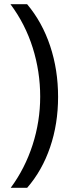

<svg xmlns="http://www.w3.org/2000/svg" viewBox="-20 -734 336 912"><path d="M255.9 -273.9Q255.9 -145.5 218 -34.7Q180.2 76.2 108.9 158.2H30.8Q98.6 66.4 134.8 -45.7Q170.9 -157.7 170.9 -274.9Q170.9 -394 135.5 -506.8Q100.1 -619.6 29.8 -713.9H108.9Q180.7 -628.4 218.3 -515.4Q255.9 -402.3 255.9 -273.9Z"/></svg>

Font: f08745844
Style: Regular
Weight: 400
Foundry: Ascender Corporation
Version: Version 1.10